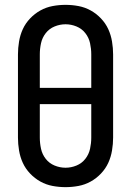

<svg xmlns="http://www.w3.org/2000/svg" viewBox="-20 -763 540 791"><path d="M250 8Q223 8 196.5 3Q170 -2 146.5 -15Q123 -28 104 -48Q85 -68 74 -92Q63 -116 58.5 -143Q54 -170 54 -196V-539Q54 -565 58.5 -592Q63 -619 74 -643Q85 -667 104 -687Q123 -707 146.5 -720Q170 -733 196.5 -738Q223 -743 250 -743Q277 -743 303.5 -738Q330 -733 353.5 -720Q377 -707 396 -687Q415 -667 426 -643Q437 -619 441.5 -592Q446 -565 446 -539V-196Q446 -170 441.5 -143Q437 -116 426 -92Q415 -68 396 -48Q377 -28 353.5 -15Q330 -2 303.5 3Q277 8 250 8ZM144 -401H356V-539Q356 -562 351 -585Q346 -608 331.5 -626.5Q317 -645 295 -654Q273 -663 250 -663Q227 -663 205 -654Q183 -645 168.5 -626.5Q154 -608 149 -585Q144 -562 144 -539ZM250 -72Q273 -72 295 -81Q317 -90 331.5 -108.5Q346 -127 351 -150Q356 -173 356 -196V-334H144V-196Q144 -173 149 -150Q154 -127 168.5 -108.5Q183 -90 205 -81Q227 -72 250 -72Z"/></svg>

Font: Iosevka Term Curly Medium
Style: Regular
Weight: 500
Designer: Belleve Invis
Foundry: Belleve Invis
Version: Version 32.3.0